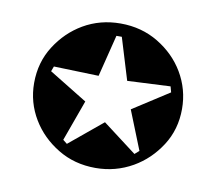

<svg xmlns="http://www.w3.org/2000/svg" viewBox="-55 -532 595 530"><g transform="rotate(10 243.0 -267.5)"><path d="M247.6 -194.3 342.8 -122.1 355 -132.8 311.5 -241.7 413.1 -307.1 408.7 -323.2 288.1 -317.4 252.4 -434.6H237.3L208 -317.4L82 -321.3L76.7 -307.1L184.1 -241.2L142.6 -126.5L154.3 -117.2ZM243.2 -65.4Q184.1 -65.4 137.5 -93.8Q90.8 -122.1 64 -166.5Q36.1 -212.9 36.1 -267.1Q36.1 -325.2 65.2 -370.8Q94.2 -416.5 139.2 -442.9Q186 -470.2 243.2 -470.2Q302.2 -470.2 349.4 -441.7Q396.5 -413.1 422.9 -368.7Q450.7 -321.8 450.7 -267.1Q450.7 -209.5 421.4 -164.1Q392.1 -118.7 347.2 -92.8Q299.3 -65.4 243.2 -65.4Z"/></g></svg>

Font: Noon
Style: Regular
Weight: 400
Designer: Mohammad Saleh Souzanchi
Foundry: Farsi Font Store
Version: Version 0.09